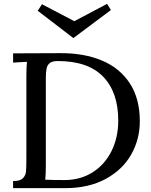

<svg xmlns="http://www.w3.org/2000/svg" viewBox="-20 -977 785 997"><path d="M48 0ZM706 -347Q706 -254 661.5 -175Q617 -96 529 -48Q441 0 318 0H48V-37H51Q85 -37 99 -51.5Q113 -66 115 -86Q117 -106 117 -158V-586Q117 -626 120 -656L48 -652V-700L291 -701Q415 -702 508.5 -663Q602 -624 654 -544.5Q706 -465 706 -347ZM594 -351Q594 -498 515.5 -579Q437 -660 280 -660Q252 -660 239 -650Q226 -640 222 -622Q218 -604 218 -572V-542V-120Q218 -70 215 -44H212Q246 -42 315 -42Q397 -42 460.5 -82Q524 -122 559 -192.5Q594 -263 594 -351ZM362 -780H360L176 -921L198 -955L366 -867L536 -957L556 -925Z"/></svg>

Font: Sumana
Style: Regular
Weight: 400
Designer: Cyreal, Alexei Vanyashin (Devanagari), Olga Karpushina (Latin)
Foundry: Cyreal
Version: Version 1.015;PS 001.015;hotconv 1.0.70;makeotf.lib2.5.58329